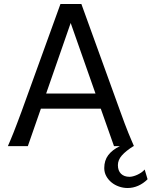

<svg xmlns="http://www.w3.org/2000/svg" viewBox="-20 -733 760 963"><path d="M334.5 -617.7 211.4 -263.7H459ZM19.5 0Q25.9 -14.6 32.7 -30.8Q39.6 -46.9 47.6 -67.1Q55.7 -87.4 65.4 -113.3Q75.2 -139.2 87.9 -173.3L283.2 -712.9H388.2L583.5 -173.3Q595.7 -139.2 605.5 -113.3Q615.2 -87.4 623.5 -67.1Q631.8 -46.9 638.7 -30.8Q645.5 -14.6 651.9 0H551.8L485.4 -188H185.1L119.6 0ZM649.4 0Q611.3 23.9 591.3 46.6Q571.3 69.3 571.3 95.2Q571.3 123 586.9 138.4Q602.5 153.8 629.9 153.8Q637.7 153.8 647.9 151.1Q658.2 148.4 668.7 143.6Q679.2 138.7 689 132.1Q698.7 125.5 705.6 117.2L720.2 166Q698.7 187.5 673.1 198.7Q647.5 210 620.1 210Q597.7 210 576.7 202.6Q555.7 195.3 539.3 181.9Q522.9 168.5 512.9 150.1Q502.9 131.8 502.9 109.9Q502.9 71.8 522.9 45.2Q543 18.6 581.1 0Z"/></svg>

Font: Andika Compact
Style: Regular
Weight: 400
Designer: Victor Gaultney, Annie Olsen, Julie Remington, Don Collingsworth, Eric Hays, Becca Hirsbrunner
Foundry: SIL International
Version: Version 5.000 ; LnSpcTght